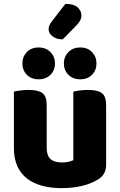

<svg xmlns="http://www.w3.org/2000/svg" viewBox="-20 -959 622 995"><path d="M52 -484Q63 -487 83.5 -490Q104 -493 128 -493Q178 -493 200 -476.5Q222 -460 222 -413V-193Q222 -152 242 -134.5Q262 -117 300 -117Q323 -117 337.5 -121Q352 -125 360 -129V-484Q371 -487 391.5 -490Q412 -493 436 -493Q486 -493 508 -476.5Q530 -460 530 -413V-104Q530 -54 488 -29Q453 -7 404.5 4.5Q356 16 299 16Q245 16 199.5 4Q154 -8 121 -33Q88 -58 70 -97.5Q52 -137 52 -193ZM265 -630Q265 -595 241.5 -571.5Q218 -548 180 -548Q142 -548 119 -571.5Q96 -595 96 -630Q96 -665 119 -689Q142 -713 180 -713Q218 -713 241.5 -689Q265 -665 265 -630ZM480 -630Q480 -595 457 -571.5Q434 -548 396 -548Q358 -548 334.5 -571.5Q311 -595 311 -630Q311 -665 334.5 -689Q358 -713 396 -713Q434 -713 457 -689Q480 -665 480 -630ZM319 -939Q362 -939 382 -921Q402 -903 402 -880Q402 -863 393.5 -849.5Q385 -836 367 -818L305 -755Q272 -755 252 -771Q232 -787 232 -807Q232 -817 235.5 -826.5Q239 -836 250 -850Z"/></svg>

Font: Baloo Chettan 2 ExtraBold
Style: Regular
Weight: 800
Designer: Maithili Shingre, Unnati Kotecha and Ek Type
Foundry: Ek Type
Version: Version 1.640;hotconv 1.0.111;makeotfexe 2.5.65597; ttfautoh